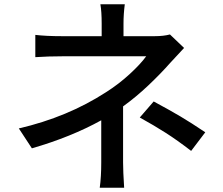

<svg xmlns="http://www.w3.org/2000/svg" viewBox="-20 -828 1040 897"><path d="M633 -279 698 -354Q774 -313 823 -284Q872 -255 939 -210L873 -123Q808 -173 754 -207.5Q700 -242 633 -279ZM775 -534Q731 -484 673.5 -429.5Q616 -375 555 -331V-69Q555 -29 560 49H446Q453 -2 453 -69V-266Q312 -188 129 -135L68 -228Q296 -281 475 -397Q535 -435 586 -482Q637 -529 663 -565H271Q207 -565 145 -561V-665Q196 -659 269 -659H455V-718Q455 -774 449 -808H563Q557 -762 557 -718V-659H703Q744 -659 774 -667L840 -604Z"/></svg>

Font: Sinter Medium
Style: Regular
Weight: 500
Foundry: Adobe & rsms
Version: Version 1.000